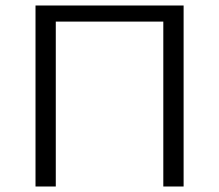

<svg xmlns="http://www.w3.org/2000/svg" viewBox="-20 -678 797 698"><path d="M573.7 0V-658H647.5V0ZM109.1 0V-658H182.8V0ZM133.5 -599.5V-658H623.9V-599.5Z"/></svg>

Font: Ysabeau
Style: Bold
Weight: 700
Designer: Christian Thalmann (Catharsis Fonts)
Version: Version 2.000;gftools[0.9.27.dev2+g8671c4b]